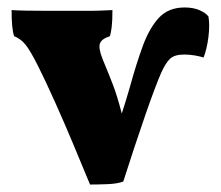

<svg xmlns="http://www.w3.org/2000/svg" viewBox="-20 -487 591 514"><path d="M221 7Q200 -44 175.5 -102.5Q151 -161 126.5 -215.5Q102 -270 83 -308Q60 -354 47 -369Q34 -384 18 -390Q11 -408 11 -460Q25 -459 51.5 -458.5Q78 -458 110 -458Q142 -458 171 -458Q192 -458 204 -458Q216 -458 225 -458Q234 -458 246 -458.5Q258 -459 281 -460Q281 -431 279 -414.5Q277 -398 274 -390Q252 -383 247.5 -370.5Q243 -358 255 -328Q270 -292 282 -261Q294 -230 306 -183Q318 -220 328 -255Q345 -317 362.5 -364.5Q380 -412 405.5 -439.5Q431 -467 474 -467Q497 -467 513.5 -460Q530 -453 538 -443Q542 -420 538 -388Q534 -356 525 -333Q516 -336 502 -338.5Q488 -341 473 -341Q447 -341 435 -329.5Q423 -318 411 -291Q395 -254 368.5 -177.5Q342 -101 310 -1Q294 5 267.5 6Q241 7 221 7Z"/></svg>

Font: Vollkorn ExtraBold
Style: Regular
Weight: 800
Designer: Friedrich Althausen
Foundry: Friedrich Althausen
Version: Version 5.000; ttfautohint (v1.8.3)